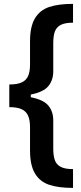

<svg xmlns="http://www.w3.org/2000/svg" viewBox="-20 -757 414 977"><path d="M132.8 -428.7V-546.9Q132.8 -622.1 158 -663.8Q183.1 -705.6 230.2 -721.4Q277.3 -737.3 351.6 -737.3V-641.6Q311.5 -641.6 289.8 -630.6Q268.1 -619.6 259.5 -597.4Q251 -575.2 251 -537.1V-394.5Q251 -349.1 226.1 -318.8Q201.2 -288.6 136.7 -275.9V-262.2Q201.2 -249.5 226.1 -219.7Q251 -189.9 251 -144.5V-1Q251 36.6 259.5 59.1Q268.1 81.5 289.8 92.5Q311.5 103.5 351.6 103.5V199.2Q277.3 199.2 230.2 183.3Q183.1 167.5 158 125.7Q132.8 84 132.8 8.8V-109.4Q132.8 -146.5 122.8 -168.7Q112.8 -190.9 89.8 -201.4Q66.9 -211.9 27.3 -211.9V-327.1Q66.9 -327.1 89.8 -337.4Q112.8 -347.7 122.8 -369.6Q132.8 -391.6 132.8 -428.7Z"/></svg>

Font: Pretendard SemiBold
Style: Regular
Weight: 600
Designer: Base glyphs from Inter by Rasmus Andersson; Hangeul glyphs from Noto Sans CJK(Source Han Sans) by Jang Soo-young and Kan
Foundry: Kil Hyung-jin
Version: Version 1.309